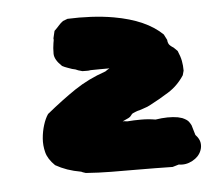

<svg xmlns="http://www.w3.org/2000/svg" viewBox="-37 -752 509 443"><g transform="rotate(5 218.0 -530.5)"><path d="M420.9 -458Q431.6 -450.2 434.6 -440.9Q437.5 -431.6 435.5 -422.9Q432.6 -408.2 418.9 -397.5Q405.3 -386.7 388.7 -386.7L375 -379.9Q355.5 -377 335 -373.5Q314.5 -370.1 292 -366.2Q263.7 -361.3 234.9 -356.4Q206.1 -351.6 176.8 -348.6Q168 -349.6 166 -350.6Q148.4 -350.6 133.3 -353Q118.2 -355.5 104.5 -360.4Q85.9 -373 79.1 -388.2Q72.3 -403.3 70.8 -419.4Q69.3 -435.5 71.3 -450.7Q73.2 -465.8 78.1 -476.6Q108.4 -511.7 136.2 -538.6Q164.1 -565.4 201.2 -585.9Q207 -591.8 210 -593.8Q198.2 -591.8 187.5 -589.8Q176.8 -587.9 167 -585.9Q162.1 -584 157.7 -583.5Q153.3 -583 148.4 -582L138.7 -583Q132.8 -585 124 -585Q119.1 -585.9 112.8 -586.9Q106.4 -587.9 100.6 -589.8Q81.1 -602.5 78.6 -616.2Q76.2 -629.9 76.2 -640.6Q76.2 -643.6 76.2 -646.5Q76.2 -649.4 75.2 -651.4L76.2 -668.9Q82 -676.8 85.4 -682.6Q88.9 -688.5 93.8 -693.4L103.5 -699.2Q129.9 -705.1 157.2 -708.5Q184.6 -711.9 210 -711.9Q285.2 -711.9 328.1 -682.6L336.9 -670.9Q337.9 -666 340.8 -662.1Q343.8 -658.2 353.5 -654.3L363.3 -647.5Q371.1 -635.7 375 -625.5Q378.9 -615.2 380.9 -603.5L379.9 -592.8Q369.1 -567.4 349.6 -549.8Q330.1 -532.2 309.6 -516.6Q304.7 -512.7 298.8 -509.8Q293 -506.8 288.1 -503.9Q283.2 -502 279.3 -499.5Q275.4 -497.1 272.5 -495.1Q270.5 -493.2 269 -489.7Q267.6 -486.3 263.7 -483.4Q260.7 -481.4 257.3 -479Q253.9 -476.6 251 -474.6Q253.9 -475.6 261.7 -475.6Q276.4 -479.5 293 -482.4Q309.6 -485.4 326.2 -485.4Q354.5 -495.1 377 -495.1Q379.9 -495.1 382.8 -494.6Q385.7 -494.1 387.7 -494.1Q399.4 -491.2 403.8 -486.8Q408.2 -482.4 410.2 -479.5Z"/></g></svg>

Font: Permanent Marker
Style: Regular
Weight: 400
Designer: Font Diner, Inc
Foundry: Font Diner, Inc
Version: Version 1.001